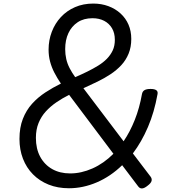

<svg xmlns="http://www.w3.org/2000/svg" viewBox="-20 -1035 987 1075"><path d="M366 19Q303 19 252 -1.5Q201 -22 164.5 -59Q128 -96 108.5 -146.5Q89 -197 89 -257Q89 -321 108 -369.5Q127 -418 159.5 -454Q192 -490 234 -517.5Q276 -545 321 -567Q300 -598 284.5 -628Q269 -658 260.5 -690Q252 -722 252 -757Q252 -810 270 -857Q288 -904 321 -939.5Q354 -975 400 -995Q446 -1015 502 -1015Q548 -1015 587 -1000.5Q626 -986 655 -959.5Q684 -933 699.5 -897Q715 -861 715 -817Q715 -771 700 -734.5Q685 -698 659 -670Q633 -642 599 -619.5Q565 -597 526 -578Q487 -559 447 -541L672 -244Q708 -297 734.5 -363.5Q761 -430 775 -509Q778 -524 789.5 -530.5Q801 -537 823 -537Q845 -537 855 -530Q865 -523 862 -508Q844 -407 808.5 -324Q773 -241 724 -176L823 -46Q832 -34 828.5 -21.5Q825 -9 806 5Q789 19 776 20Q763 21 754 9L664 -110Q599 -47 522 -14Q445 19 366 19ZM373 -64Q435 -64 498 -92Q561 -120 615 -174L367 -504Q329 -485 295.5 -462Q262 -439 236.5 -411Q211 -383 196 -346.5Q181 -310 181 -263Q181 -202 205 -157.5Q229 -113 272 -88.5Q315 -64 373 -64ZM401 -603Q436 -618 468.5 -634Q501 -650 529.5 -667.5Q558 -685 578.5 -706Q599 -727 611 -752.5Q623 -778 623 -812Q623 -850 607 -877Q591 -904 563 -918.5Q535 -933 498 -933Q449 -933 415 -910.5Q381 -888 363 -849.5Q345 -811 345 -760Q345 -731 351 -704.5Q357 -678 370 -653Q383 -628 401 -603Z"/></svg>

Font: Playwrite ZA
Style: Regular
Weight: 400
Designer: Veronika Burian, José Scaglione
Foundry: TypeTogether
Version: Version 1.002